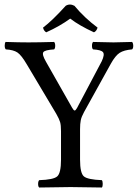

<svg xmlns="http://www.w3.org/2000/svg" viewBox="-20 -834 615 856"><path d="M312 -808.1Q356 -754.9 415 -710.9Q410.2 -694.8 398.9 -689.9Q334 -719.7 293 -751Q246.1 -716.8 186 -689.9Q174.8 -696.8 171.9 -710.9Q212.9 -741.7 272.9 -808.1Q291 -819.3 312 -808.1ZM336.9 -122.1Q336.9 -62 354 -47.6Q371.1 -33.2 434.1 -30.8Q438 -25.9 438 -13.9Q438 -2 434.1 2Q334 0 294.9 0Q252.9 0 154.8 2Q149.9 -2 149.9 -13.9Q149.9 -25.9 154.8 -30.8Q217.8 -32.7 234.9 -47.4Q252 -62 252 -122.1V-249Q252 -275.9 248 -289.6Q244.1 -303.2 231 -326.2L99.6 -546.9Q75.2 -588.4 57.6 -600.1Q40 -611.8 5.9 -613.8Q1 -618.7 1 -630.4Q1 -642.1 4.9 -647Q64.9 -645 106.9 -645Q148.9 -645 221.2 -647Q226.1 -642.1 226.1 -630.1Q226.1 -618.2 221.2 -613.8Q179.7 -611.3 173.1 -601.1Q166.5 -590.8 185.1 -558.6L301.3 -354Q308.1 -341.8 312.5 -341.3Q316.9 -340.8 323.2 -352.1L433.6 -561Q447.8 -591.3 439 -601.6Q430.2 -611.8 395 -613.8Q390.1 -617.7 390.1 -629.9Q390.1 -642.1 395 -647Q459 -645 486.1 -645Q513.2 -645 568.8 -647Q573.7 -642.1 574 -630.1Q574.2 -618.2 568.8 -613.8Q532.7 -610.8 513.4 -598.4Q494.1 -585.9 474.1 -549.8L354.5 -334Q343.3 -313.5 340.1 -298.1Q336.9 -282.7 336.9 -257.8Z"/></svg>

Font: Linux Libertine
Style: Regular
Weight: 400
Designer: Philipp H. Poll
Foundry: Philipp H. Poll
Version: Version 5.3.0 ; ttfautohint (v0.9)